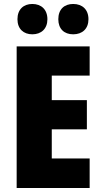

<svg xmlns="http://www.w3.org/2000/svg" viewBox="-20 -948 515 968"><path d="M68 -851C68 -802 99 -775 143 -775C188 -775 219 -803 219 -851C219 -900 188 -928 143 -928C99 -928 68 -901 68 -851ZM274 -851C274 -803 303 -775 349 -775C395 -775 426 -803 426 -851C426 -900 395 -928 349 -928C304 -928 274 -901 274 -851ZM432 0V-149H241V-296H418V-443H241V-567H432V-714H64V0Z"/></svg>

Font: Noto Sans Arabic UI Cn Bk
Style: Regular
Weight: 900
Width: 3
Designer: Monotype Design Team, Nadine Chahine and Nizar Qandah
Foundry: Monotype Imaging Inc.
Version: Version 2.010